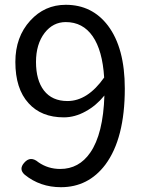

<svg xmlns="http://www.w3.org/2000/svg" viewBox="-20 -767 595 800"><path d="M234 13Q147 13 83 -39Q57 -62 81 -89Q107 -119 140 -91Q180 -63 231 -63Q309 -63 356 -131Q410 -209 415 -369Q381 -327 337 -303Q292 -278 246 -278Q152 -278 99 -337Q44 -397 44 -509Q44 -613 106 -681Q166 -747 254 -747Q364 -747 430 -660Q500 -567 500 -398Q500 -190 419 -81Q348 13 234 13ZM261 -346Q345 -346 414 -444Q407 -557 366 -616Q325 -675 254 -675Q201 -675 166 -630Q130 -583 130 -509Q130 -433 163 -390Q197 -346 261 -346Z"/></svg>

Font: GenSenRounded JP R
Style: Regular
Weight: 400
Version: Version 1.501;PS 1;hotconv 16.6.51;makeotf.lib2.5.65220